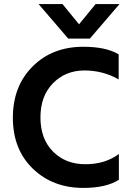

<svg xmlns="http://www.w3.org/2000/svg" viewBox="-20 -912 649 940"><path d="M420 -723H314L169 -892H286L367 -793L448 -892H565ZM388 8Q238 8 140.5 -86.5Q43 -181 43 -335.5Q43 -490 139.5 -586.5Q236 -683 388 -683Q499 -683 561 -646V-523Q485 -567 393 -567Q301 -567 239.5 -504.5Q178 -442 178 -337Q178 -232 239.5 -170Q301 -108 398 -108Q495 -108 562 -158V-32Q500 8 388 8Z"/></svg>

Font: Hind Guntur SemiBold
Style: Regular
Weight: 600
Designer: Manushi Parikh, Hitesh Malaviya
Foundry: Indian Type Foundry
Version: Version 1.000;PS 1.0;hotconv 1.0.86;makeotf.lib2.5.63406; tt